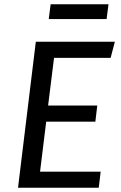

<svg xmlns="http://www.w3.org/2000/svg" viewBox="-20 -886 570 906"><path d="M235 -613 207 -388H439L430 -312H198L169 -76H455L446 0H65L149 -689H522L502 -613ZM483 -796H210L219 -866H492Z"/></svg>

Font: Yekcdsyqcyvpieeyorgstswgcgt
Style: Regular
Weight: 400
Italic angle: -8°
Designer: Carrois Corporate & Edenspiekermann
Foundry: Carrois Corporate GbR & Edenspiekermann AG
Version: Version 2.001